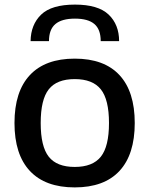

<svg xmlns="http://www.w3.org/2000/svg" viewBox="-20 -805 650 835"><path d="M192 -123.5Q227 -79 305 -79Q383 -79 418.5 -123.5Q454 -168 454 -270Q454 -372 418.5 -416.5Q383 -461 305 -461Q227 -461 192 -416.5Q157 -372 157 -270Q157 -168 192 -123.5ZM499.5 -61.5Q433 10 305 10Q177 10 110 -61.5Q43 -133 43 -270Q43 -407 110 -478.5Q177 -550 305 -550Q433 -550 499.5 -478.5Q566 -407 566 -270Q566 -133 499.5 -61.5ZM113 -626Q114 -698 159 -741.5Q204 -785 306 -785Q407 -785 452.5 -741.5Q498 -698 498 -626H418Q418 -677 390.5 -700.5Q363 -724 306 -724Q249 -724 221 -700.5Q193 -677 193 -626Z"/></svg>

Font: EncodeSans
Style: Medium
Weight: 500
Designer: Pablo Impallari, Andres Torresi
Foundry: Pablo Impallari, Andres Torresi
Version: Version 1.000; ttfautohint (v1.4.1)